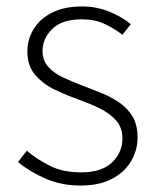

<svg xmlns="http://www.w3.org/2000/svg" viewBox="-20 -563 487 596"><path d="M230 13Q171 13 121.5 -8.5Q72 -30 36 -60L63 -95Q97 -67 136.5 -47.5Q176 -28 232 -28Q296 -28 328 -59Q360 -90 360 -133Q360 -167 340.5 -189Q321 -211 290.5 -226Q260 -241 229 -252Q190 -266 152.5 -283.5Q115 -301 90 -329.5Q65 -358 65 -403Q65 -441 84.5 -473Q104 -505 142 -524Q180 -543 235 -543Q278 -543 317.5 -527.5Q357 -512 386 -488L360 -455Q334 -475 304 -489Q274 -503 234 -503Q172 -503 142 -473Q112 -443 112 -405Q112 -376 129.5 -356Q147 -336 175 -323Q203 -310 234 -298Q266 -286 296.5 -273.5Q327 -261 352 -243.5Q377 -226 392 -200.5Q407 -175 407 -136Q407 -96 386.5 -62Q366 -28 327 -7.5Q288 13 230 13Z"/></svg>

Font: Noto Sans TC Thin ExtraLight
Style: Regular
Weight: 250
Version: Version 2.004-H2;hotconv 1.0.118;makeotfexe 2.5.65603